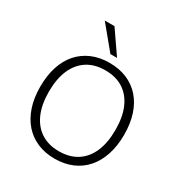

<svg xmlns="http://www.w3.org/2000/svg" viewBox="-212 -1090 1184 1252"><g transform="rotate(30 379.5 -464.0)"><path d="M379 8Q307 8 248.5 -17Q190 -42 149 -89Q108 -136 86 -202.5Q64 -269 64 -353Q64 -437 85.5 -503.5Q107 -570 148 -616.5Q189 -663 247.5 -688Q306 -713 379 -713Q452 -713 510.5 -688.5Q569 -664 610.5 -617Q652 -570 673.5 -503.5Q695 -437 695 -354Q695 -270 673 -203Q651 -136 610 -89Q569 -42 510.5 -17Q452 8 379 8ZM379 -48Q459 -48 515 -84Q571 -120 600.5 -188Q630 -256 630 -353Q630 -450 600.5 -517.5Q571 -585 515.5 -621Q460 -657 379 -657Q300 -657 244 -621Q188 -585 158.5 -517Q129 -449 129 -353Q129 -257 158.5 -189Q188 -121 244 -84.5Q300 -48 379 -48ZM354 -765 213 -936H286L404 -765Z"/></g></svg>

Font: Nunito Sans 12pt Light
Style: Regular
Weight: 300
Designer: Vernon Adams
Foundry: Vernon Adams
Version: Version 3.101;gftools[0.9.27]